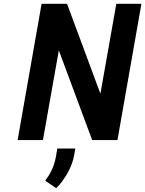

<svg xmlns="http://www.w3.org/2000/svg" viewBox="-20 -731 758 1002"><path d="M593 0 718 -711H587L504 -242L330 -711H197L72 0H204L287 -468L461 0ZM216 212 273 251C284 241 294 230 304 216C330 181 357 134 367 79L373 44H279L272 86C262 142 241 178 216 212Z"/></svg>

Font: Asimov
Style: NarIt
Weight: 500
Designer: Google
Version: Version 2.000980; 2014